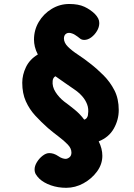

<svg xmlns="http://www.w3.org/2000/svg" viewBox="-20 -811 662 949"><path d="M307.3 117.3Q266.6 117.3 231.2 104.9Q195.8 92.4 174.1 71.8Q162.4 59.9 156.7 49.9Q151 40 151 26Q151 9.3 162.4 -9.5Q173.9 -28.3 190.8 -41.3Q207.7 -54.3 223.3 -54.3Q234.4 -54.3 245.6 -50.7Q256.8 -47 268.7 -38.9Q278 -32.2 287.7 -29Q297.3 -25.8 304.2 -25.8Q313.6 -25.8 323.3 -33.5Q333.1 -41.2 333.1 -57Q333.1 -77.7 314.8 -96.7Q296.6 -115.8 269.8 -135.9Q243 -156.1 216.8 -178.3Q183.4 -207.9 154.4 -239.4Q125.4 -270.9 107.7 -310.3Q90 -349.8 90 -402Q90 -441.2 108.5 -479.6Q127 -517.9 167 -541.7Q156.9 -560.8 152.4 -579.6Q148 -598.3 148 -615Q148 -662.9 171.7 -702.8Q195.3 -742.7 235.4 -767Q275.4 -791.3 322.3 -791.3Q367.3 -791.3 396.9 -777.7Q426.4 -764.1 449.3 -741.8Q460.2 -730.1 465.4 -719.7Q470.7 -709.3 470.7 -696.9Q470.7 -676.9 459.2 -657.7Q447.8 -638.6 430.8 -626.1Q413.8 -613.7 396.3 -613.7Q383.1 -613.7 374.2 -621.6Q365.2 -629.4 350.7 -638.6Q345.7 -642.2 336.8 -645.4Q327.9 -648.6 321.2 -648.6Q313.6 -648.6 307.7 -645Q301.8 -641.4 298.9 -635.2Q296 -629 296 -621.2Q296 -599.6 315.7 -580Q335.3 -560.4 365.3 -540.9Q395.2 -521.3 424.2 -498.3Q459 -471.6 491.7 -438.8Q524.4 -406 545.7 -364.4Q566.9 -322.8 566.9 -267Q566.9 -218.6 542.4 -175.3Q517.9 -132.1 467.9 -112.4Q485.9 -75.9 485.9 -41Q485.9 0.7 459.6 36.7Q433.2 72.7 392.6 95Q351.9 117.3 307.3 117.3ZM396.2 -219.7Q401.6 -221 405.7 -224.7Q409.9 -228.4 412.4 -234.4Q415 -240.3 415 -246Q419.1 -273.3 410.5 -295.6Q401.9 -317.9 385.1 -336.6Q368.3 -355.2 345.9 -370.1Q324.7 -385 300.9 -401.2Q277.1 -417.4 254 -434.1Q248 -431 244.6 -425.4Q241.1 -419.8 240.3 -411.6Q237.2 -383 254.3 -356.2Q271.3 -329.4 297.2 -309.1Q320.2 -292.4 348 -269.9Q375.8 -247.4 396.2 -219.7Z"/></svg>

Font: Playpen Sans Thai
Style: Regular
Weight: 400
Designer: Sirin Gunkloy, Laura Meseguer, Veronika Burian, José Scaglione
Foundry: TypeTogether
Version: Version 2.000